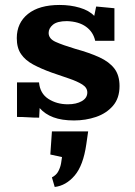

<svg xmlns="http://www.w3.org/2000/svg" viewBox="-20 -473 544 771"><path d="M277.3 10.7Q228 10.7 194.3 -2Q160.6 -14.6 139.2 -39.1L137.2 -0.5Q114.7 -0.5 92.8 -2Q70.8 -3.4 48.3 -3.4V-142.1H136.7Q140.6 -97.7 174.3 -75.9Q208 -54.2 252.4 -54.2Q286.6 -54.2 308.6 -66.9Q330.6 -79.6 330.6 -101.6Q330.6 -121.1 310.3 -133.8Q290 -146.5 257.6 -157.5Q225.1 -168.5 188.5 -181.2Q145 -196.8 113.3 -213.9Q81.5 -231 64.5 -255.9Q47.4 -280.8 47.4 -319.8Q47.4 -380.9 92.3 -417Q137.2 -453.1 219.7 -453.1Q262.7 -453.1 300 -442.1Q337.4 -431.2 358.4 -409.2Q359.4 -413.1 361.1 -422.1Q362.8 -431.2 364.5 -439Q366.2 -446.8 366.2 -446.8Q366.2 -446.8 380.1 -445.6Q394 -444.3 411.4 -442.6Q428.7 -440.9 439.5 -439.9V-309.1H362.3Q354.5 -344.7 325.4 -365.7Q296.4 -386.7 248.5 -388.2Q210 -388.2 192.6 -373.8Q175.3 -359.4 175.3 -340.8Q175.3 -317.4 203.6 -304.7Q231.9 -292 282.2 -276.9Q339.4 -261.2 379.2 -242.9Q418.9 -224.6 439.5 -197.5Q460 -170.4 460 -127.4Q460 -78.6 433.6 -48.1Q407.2 -17.6 365.5 -3.4Q323.7 10.7 277.3 10.7ZM199.7 277.8 188.5 239.3Q206.5 230 214.6 214.1Q222.7 198.2 225.3 182.4Q228 166.5 229 157.7L182.1 147.5L188.5 54.7H334L326.7 105.5Q314.5 191.4 279.8 231.9Q245.1 272.5 199.7 277.8Z"/></svg>

Font: Kameron
Style: Bold
Weight: 700
Designer: Vernon Adams
Foundry: Vernon Adams
Version: Version 1.100